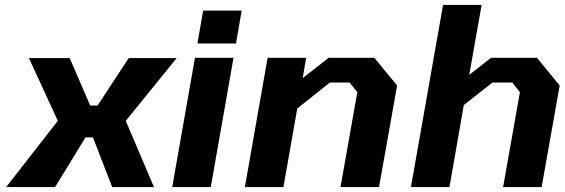

<svg xmlns="http://www.w3.org/2000/svg" viewBox="-20 -757 2285 777"><path d="M5 0 214 -268 97 -522H262L345 -330H375L501 -522H695L489 -268L603 0H434L356 -201H326L203 0Z M779 -581 802 -714H958L935 -581ZM677 0 769 -523H925L833 0Z M971 0 1063 -523H1219L1205 -441L1310 -523H1495L1587 -411L1514 0H1358L1426 -384L1395 -423H1315L1183 -318L1127 0Z M1643 0 1773 -737H1929L1879 -454L1967 -523H2153L2245 -411L2172 0H2016L2084 -384L2053 -423H1973L1857 -332L1799 0Z"/></svg>

Font: Tomorrow SemiBold
Style: Italic
Weight: 600
Italic angle: -10°
Designer: Tony de Marco, Monica Rizzolli
Foundry: Just in Type
Version: Version 2.002